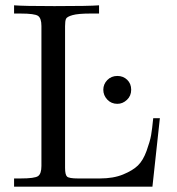

<svg xmlns="http://www.w3.org/2000/svg" viewBox="-20 -703 665 723"><path d="M33 0V-31H57Q111 -31 123.5 -40Q136 -49 136 -78V-605Q136 -634 123.5 -643Q111 -652 57 -652H33V-683Q68 -680 185 -680Q317 -680 353 -683V-652H320Q274 -652 253 -646Q232 -640 228.5 -632Q225 -624 225 -604V-71Q225 -45 232.5 -38Q240 -31 274 -31H356Q407 -31 443.5 -46Q480 -61 499.5 -80Q519 -99 532 -135Q545 -171 549 -194Q553 -217 557 -258H582L554 0ZM422 -417Q444 -417 459 -402.5Q474 -388 474 -365Q474 -342 458 -327Q442 -312 422 -312Q399 -312 384 -328Q369 -344 369 -365Q369 -386 384 -401.5Q399 -417 422 -417Z"/></svg>

Font: CMU Serif
Style: Roman
Weight: 500
Version: Version 0.7.0